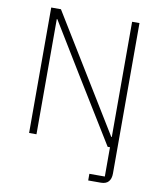

<svg xmlns="http://www.w3.org/2000/svg" viewBox="-96 -775 889 1052"><g transform="rotate(10 348.5 -249.0)"><path d="M467 200V163H553V0H540L321 -356L147 -641H144V0H103V-698H157L550 -57H553V-698H594V139Q594 168 580 184Q566 200 537 200Z"/></g></svg>

Font: Anuphan ExtraLight
Style: Regular
Weight: 200
Designer: Cadson Demak
Version: Version 3.001